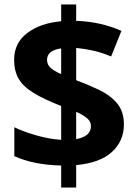

<svg xmlns="http://www.w3.org/2000/svg" viewBox="-20 -779 612 857"><path d="M253 -40Q188 -42 137 -52.5Q86 -63 44 -82V-211Q85 -191 143 -174.5Q201 -158 253 -155V-306Q176 -336 129.5 -364.5Q83 -393 63 -428Q43 -463 43 -512Q43 -587 101.5 -631.5Q160 -676 253 -684V-759H320V-686Q431 -682 522 -641L476 -527Q436 -544 395.5 -553Q355 -562 320 -565V-421Q374 -401 423 -377.5Q472 -354 502.5 -318Q533 -282 533 -223Q533 -150 480 -101Q427 -52 320 -42V58H253ZM253 -563Q190 -554 190 -512Q190 -491 205 -477Q220 -463 253 -448ZM320 -158Q386 -170 386 -216Q386 -236 369.5 -250.5Q353 -265 320 -280Z"/></svg>

Font: Noto Sans Medefaidrin
Style: Bold
Weight: 700
Designer: Dalton Maag Ltd
Foundry: Dalton Maag Ltd
Version: Version 1.002; ttfautohint (v1.8.4.7-5d5b)